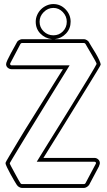

<svg xmlns="http://www.w3.org/2000/svg" viewBox="-20 -926 527 946"><path d="M476 -607Q476 -605 456.5 -573Q437 -541 407.5 -493Q378 -445 343 -388.5Q308 -332 277 -281.5Q246 -231 222.5 -194Q199 -157 194 -148H445Q456 -148 464 -140.5Q472 -133 472 -122Q472 -117 468 -109H469L418 -13V-14Q415 -9 407.5 -4.5Q400 0 394 0H88Q82 0 74 -4.5Q66 -9 64 -14V-13Q60 -19 50.5 -35Q41 -51 31.5 -68.5Q22 -86 14.5 -101.5Q7 -117 7 -123Q7 -126 26.5 -158.5Q46 -191 75 -239.5Q104 -288 139.5 -344Q175 -400 206 -450.5Q237 -501 260.5 -538Q284 -575 290 -585H38Q27 -585 18.5 -592Q10 -599 10 -610Q10 -616 17 -631Q24 -646 33.5 -663.5Q43 -681 52 -697Q61 -713 64 -719Q66 -724 74.5 -728.5Q83 -733 88 -733H236Q202 -737 179 -760.5Q156 -784 156 -819Q156 -836 163 -852Q170 -868 182 -880Q194 -892 210 -899Q226 -906 243 -906Q278 -906 303 -880Q328 -854 328 -819Q328 -785 305.5 -761Q283 -737 250 -733H394Q400 -733 407.5 -728.5Q415 -724 418 -719L417 -720Q421 -712 431 -696.5Q441 -681 451 -664Q461 -647 468.5 -631Q476 -615 476 -607ZM394 -714H88Q84 -714 81 -710L31 -615Q30 -614 30 -611Q30 -604 38 -604H323Q319 -597 304 -573Q289 -549 267.5 -514Q246 -479 220 -437Q194 -395 167.5 -351.5Q141 -308 115.5 -267Q90 -226 71 -194Q52 -162 40 -142.5Q28 -123 28 -122Q28 -119 35.5 -105Q43 -91 52 -74.5Q61 -58 69.5 -42.5Q78 -27 81 -23Q84 -19 88 -19H394Q398 -19 401 -23L452 -119Q453 -120 453 -122Q453 -129 445 -129H161Q165 -136 180 -160Q195 -184 216.5 -219Q238 -254 264.5 -296Q291 -338 317.5 -381.5Q344 -425 369 -465.5Q394 -506 413.5 -538Q433 -570 444.5 -590Q456 -610 456 -611Q456 -614 448.5 -628Q441 -642 431 -658.5Q421 -675 412.5 -690Q404 -705 401 -710Q398 -714 394 -714ZM243 -752Q271 -752 290 -771.5Q309 -791 309 -819Q309 -846 289.5 -866.5Q270 -887 243 -887Q216 -887 195.5 -866.5Q175 -846 175 -819Q175 -791 195 -771.5Q215 -752 243 -752Z"/></svg>

Font: RonaldsonGothicLicht
Style: Regular
Weight: 400
Designer: Mr. Robertson for MacKellar, Smiths & Jordan Co. Philadelphia
Foundry: CAT-Fonts Peter Wiegel
Version: 1.000